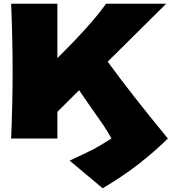

<svg xmlns="http://www.w3.org/2000/svg" viewBox="-20 -746 964 1034"><path d="M560 -414Q681 -247 884 0Q813 70 729 135.5Q645 201 533 268L355 119Q429 85 473.5 62.5Q518 40 580 0Q561 -36 537 -71.5Q513 -107 473 -163L406 -260L289 -144V0H40Q48 -194 48 -363Q48 -532 40 -726H289V-433Q473 -615 551 -726H875Z"/></svg>

Font: Dela Gothic One
Style: Regular
Weight: 400
Designer: aratakana
Foundry: aratakana
Version: Version 1.004